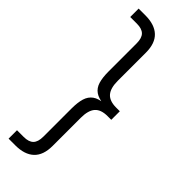

<svg xmlns="http://www.w3.org/2000/svg" viewBox="-299 -772 952 952"><g transform="rotate(45 177.0 -296.0)"><path d="M20 160V101H67Q102 101 118.5 84.5Q135 68 135 31V-166Q135 -209 143.5 -237Q152 -265 173.5 -280.5Q195 -296 235 -299V-293Q195 -297 173.5 -312Q152 -327 143.5 -355Q135 -383 135 -426V-623Q135 -660 118.5 -676.5Q102 -693 67 -693H20V-752H67Q132 -752 166 -720Q200 -688 200 -623V-426Q200 -374 221 -350Q242 -326 288 -326H314V-266H288Q242 -266 221 -242Q200 -218 200 -166V31Q200 96 166 128Q132 160 67 160Z"/></g></svg>

Font: TikTok Sans Light
Style: Regular
Weight: 300
Version: Version 4.000